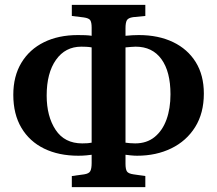

<svg xmlns="http://www.w3.org/2000/svg" viewBox="-20 -757 897 794"><path d="M277 17V-29L328 -36Q348 -39 353.5 -49.5Q359 -60 359 -83V-117Q352 -116 337 -114.5Q322 -113 304 -113Q223 -113 162.5 -142.5Q102 -172 68.5 -228.5Q35 -285 35 -365Q35 -442 68.5 -497.5Q102 -553 162 -582.5Q222 -612 302 -612Q317 -612 332 -611.5Q347 -611 359 -609V-643Q359 -664 353.5 -673Q348 -682 326 -685L277 -691V-737H581V-691L530 -686Q510 -683 504.5 -673Q499 -663 499 -640V-609Q529 -612 554 -612Q635 -612 695.5 -583Q756 -554 789.5 -500Q823 -446 823 -370Q823 -289 787 -231.5Q751 -174 688.5 -143.5Q626 -113 547 -113Q535 -113 520.5 -114.5Q506 -116 499 -117V-80Q499 -57 505 -48Q511 -39 532 -36L581 -29V17ZM320 -164Q346 -164 359 -167V-561Q348 -563 336.5 -563.5Q325 -564 316 -564Q250 -564 211.5 -509.5Q173 -455 173 -362Q173 -276 210 -220Q247 -164 320 -164ZM539 -164Q587 -164 619.5 -190.5Q652 -217 668.5 -262.5Q685 -308 685 -367Q685 -461 647.5 -512.5Q610 -564 541 -564Q533 -564 522.5 -563Q512 -562 499 -561V-167Q505 -166 516.5 -165Q528 -164 539 -164Z"/></svg>

Font: Literata 36pt SemiBold
Style: Regular
Weight: 600
Designer: Latin by Veronika Burian and Jose Scaglione. Greek by Irene Vlachou. Cyrillic by Vera Evstafieva.
Foundry: TypeTogether
Version: Version 3.002